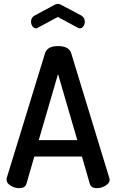

<svg xmlns="http://www.w3.org/2000/svg" viewBox="-20 -976 602 996"><path d="M80 0Q56 0 35 -13Q14 -26 14 -44Q14 -50 15 -53L214 -701Q226 -737 281 -737Q337 -737 349 -701L547 -53Q549 -47 549 -44Q549 -26 527.5 -13Q506 0 482 0Q453 0 446 -22L405 -164H158L117 -22Q110 0 80 0ZM181 -249H381L281 -592ZM280 -888 176 -832Q172 -829 167 -829Q156 -829 148.5 -839.5Q141 -850 141 -864Q141 -885 159 -895L263 -951Q273 -956 280 -956Q289 -956 297 -951L401 -896Q420 -884 420 -863Q420 -850 412.5 -839.5Q405 -829 394 -829Q392 -829 388 -830Q386 -832 384 -832Z"/></svg>

Font: Dosis
Style: SemiBold
Weight: 600
Designer: Edgar Tolentino, Pablo Impallari, Igino Marini
Foundry: Edgar Tolentino, Pablo Impallari, Igino Marini
Version: Version 1.007